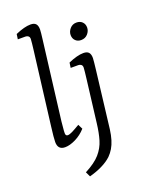

<svg xmlns="http://www.w3.org/2000/svg" viewBox="-157 -728 751 996"><g transform="rotate(-20 218.5 -230.0)"><path d="M93 7Q53 7 53 -36Q53 -48 55 -68.5Q57 -89 61 -121L111 -523Q113 -541 115 -557.5Q117 -574 117 -582Q117 -593 110.5 -598Q104 -603 95 -603H53L57 -631Q107 -653 141 -653Q161 -653 170 -643Q179 -633 179 -612Q179 -604 177.5 -591Q176 -578 174 -561L120 -125Q119 -110 117 -92.5Q115 -75 115 -62Q115 -47 127 -47Q137 -47 153 -55Q169 -63 196 -79L209 -53Q184 -25 151.5 -9Q119 7 93 7ZM162 193 149 166Q205 137 232.5 105.5Q260 74 271.5 35.5Q283 -3 289 -54L318 -290Q320 -308 322 -324.5Q324 -341 324 -349Q324 -360 317.5 -365Q311 -370 302 -370H260L264 -398Q314 -420 348 -420Q368 -420 377 -410Q386 -400 386 -379Q386 -371 384 -354Q382 -337 380 -318L342 -1Q338 30 330.5 54.5Q323 79 312 97.5Q301 116 286 131Q265 151 232.5 167Q200 183 162 193ZM361 -487Q342 -487 330 -499Q318 -511 318 -530Q318 -549 332 -565Q346 -581 368 -581Q388 -581 400 -569Q412 -557 412 -538Q412 -519 398 -503Q384 -487 361 -487Z"/></g></svg>

Font: Rasa Light
Style: Italic
Weight: 300
Italic angle: -7.10001°
Designer: Anna Giedrys (Yrsa+Rasa design), David Brezina (Yrsa art-direction, Rasa art-direction, design)
Foundry: Rosetta Type Foundry
Version: Version 2.004